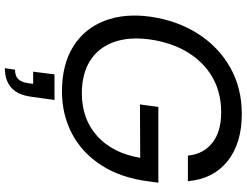

<svg xmlns="http://www.w3.org/2000/svg" viewBox="-130 -622 994 773"><g transform="rotate(90 366.5 -235.0)"><path d="M348 12Q239 12 166.5 -33.5Q94 -79 63 -160Q32 -241 47 -346Q63 -454 116 -536.5Q169 -619 251.5 -665.5Q334 -712 438 -712Q557 -712 628.5 -654.5Q700 -597 709 -495H606Q600 -557 555 -593Q510 -629 431 -629Q353 -629 292 -594.5Q231 -560 191 -495.5Q151 -431 138 -340Q127 -256 149.5 -195Q172 -134 224.5 -101Q277 -68 355 -68Q459 -68 527.5 -130Q596 -192 615 -303L400 -302L410 -376H715L710 -339Q696 -226 645.5 -147.5Q595 -69 518 -28.5Q441 12 348 12ZM254 242 260 201Q285 201 297.5 188.5Q310 176 314 151L317 128H268L279 42H382L369 135Q362 190 332.5 216Q303 242 254 242Z"/></g></svg>

Font: Host Grotesk
Style: Italic
Weight: 400
Italic angle: -8°
Designer: Doğukan Karapınar based on Poppins by Indian Type Foundry, Jonny Pinhorn
Foundry: Element Type
Version: Version 1.001; ttfautohint (v1.8.4.7-5d5b)